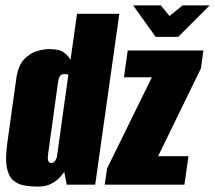

<svg xmlns="http://www.w3.org/2000/svg" viewBox="-20 -681 793 708"><path d="M120 7Q92 7 68 2.5Q44 -2 27.5 -17Q11 -32 5 -64.5Q-1 -97 7 -154L40 -391Q47 -440 69.5 -463Q92 -486 117.5 -493Q143 -500 160 -500Q200 -500 216.5 -487Q233 -474 240 -460L264 -630H420L331 0H226L217 -47Q212 -40 200.5 -27Q189 -14 169 -3.5Q149 7 120 7ZM169 -80Q173 -80 176 -81.5Q179 -83 182 -86.5Q185 -90 187.5 -95.5Q190 -101 191 -110Q201 -184 211.5 -258Q222 -332 232 -405Q232 -405 230 -406Q228 -407 224.5 -407.5Q221 -408 216 -408Q211 -408 206.5 -405.5Q202 -403 199 -396.5Q196 -390 194 -378L157 -110Q156 -101 156.5 -95.5Q157 -90 158.5 -86.5Q160 -83 162.5 -81.5Q165 -80 169 -80ZM366 0 375 -60 540 -396H437L451 -495H730L721 -429L563 -105H675L660 0ZM554 -545 471 -661H573L605 -622L653 -661H753L637 -545Z"/></svg>

Font: Alumni Sans Thin Black
Style: Italic
Weight: 900
Italic angle: -8°
Version: Version 1.016